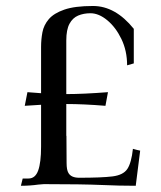

<svg xmlns="http://www.w3.org/2000/svg" viewBox="-20 -611 530 632"><path d="M426.8 0.5Q371.1 0.5 316.9 -2Q250 -4.9 124.5 -4.9L106 -3.4Q79.1 0.5 48.8 0.5L54.7 -23.4H73.7Q96.2 -23.4 105.7 -49.8Q115.2 -76.2 115.2 -128.4V-266.1L61.5 -262.7L70.3 -307.6L115.2 -304.2V-456.5Q115.2 -481 119.6 -504.6Q124 -528.3 140.6 -547.9Q157.2 -567.4 191.7 -579.3Q226.1 -591.3 286.1 -591.3Q359.9 -591.3 420.4 -516.1V-402.3L398.4 -396Q398.4 -443.8 379.6 -482.7Q360.8 -521.5 333 -544.4Q305.2 -567.4 277.8 -567.4Q255.4 -567.4 237.3 -559.8Q219.2 -552.2 208.7 -532.7Q198.2 -513.2 198.2 -478V-301.3H198.7Q253.4 -301.3 335.4 -307.6L327.1 -262.7Q254.9 -268.6 198.7 -268.6H198.2V-163.6L198.7 -164.1L199.2 -74.7Q199.2 -51.8 205.1 -42Q213.9 -25.9 240.7 -25.9Q314.5 -25.9 350.1 -30.3Q385.7 -34.7 399.2 -54.9Q412.6 -75.2 417.5 -121.1Q432.6 -116.7 441.4 -115.2Z"/></svg>

Font: Quaaykop
Style: Regular
Weight: 400
Designer: Tup Wanders
Foundry: Free font, DO NOT SELL
Version: Version 1.00;July 31, 2023;FontCreator 11.5.0.2430 64-bit